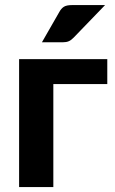

<svg xmlns="http://www.w3.org/2000/svg" viewBox="-20 -754 464 774"><path d="M57 0ZM412.5 -515.5V-415H195V0H57V-515.5ZM403.5 -733.5 277 -602.5Q267 -592 257.2 -587.8Q247.5 -583.5 232 -583.5H149L219 -705.5Q226.5 -719.5 237.2 -726.5Q248 -733.5 270 -733.5Z"/></svg>

Font: Lato Heavy
Style: Regular
Weight: 800
Designer: Lukasz Dziedzic
Foundry: tyPoland Lukasz Dziedzic
Version: Version 2.007; 2014-02-27